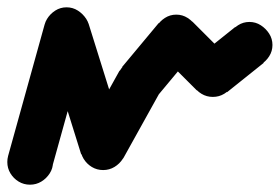

<svg xmlns="http://www.w3.org/2000/svg" viewBox="-32 -483 765 525"><path d="M-12 -40Q-12 -23 -3.5 -9Q5 5 19 13.5Q33 22 50 22Q67 22 81 13.5Q95 5 104 -9Q113 -23 113 -40Q113 -57 104 -71Q95 -85 81 -94Q67 -103 50 -103Q33 -103 19 -94Q5 -85 -3.5 -71Q-12 -57 -12 -40Z M-10 -56 110 -24 210 -384 90 -416Z M88 -400Q88 -383 96.5 -369Q105 -355 119 -346.5Q133 -338 150 -338Q167 -338 181 -346.5Q195 -355 204 -369Q213 -383 213 -400Q213 -417 204 -431Q195 -445 181 -454Q167 -463 150 -463Q133 -463 119 -454Q105 -445 96.5 -431Q88 -417 88 -400Z M210 -419 90 -381 190 -61 310 -99Z M188 -80Q188 -63 196.5 -49Q205 -35 219 -26.5Q233 -18 250 -18Q267 -18 281 -26.5Q295 -35 304 -49Q313 -63 313 -80Q313 -97 304 -111Q295 -125 281 -134Q267 -143 250 -143Q233 -143 219 -134Q205 -125 196.5 -111Q188 -97 188 -80Z M195 -110 305 -50 405 -230 295 -290Z M288 -260Q288 -243 296.5 -229Q305 -215 319 -206.5Q333 -198 350 -198Q367 -198 381 -206.5Q395 -215 404 -229Q413 -243 413 -260Q413 -277 404 -291Q395 -305 381 -314Q367 -323 350 -323Q333 -323 319 -314Q305 -305 296.5 -291Q288 -277 288 -260Z M302 -300 398 -220 498 -340 402 -420Z M388 -380Q388 -363 396.5 -349Q405 -335 419 -326.5Q433 -318 450 -318Q467 -318 481 -326.5Q495 -335 504 -349Q513 -363 513 -380Q513 -397 504 -411Q495 -425 481 -434Q467 -443 450 -443Q433 -443 419 -434Q405 -425 396.5 -411Q388 -397 388 -380Z M494 -424 406 -336 506 -236 594 -324Z M488 -280Q488 -263 496.5 -249Q505 -235 519 -226.5Q533 -218 550 -218Q567 -218 581 -226.5Q595 -235 604 -249Q613 -263 613 -280Q613 -297 604 -311Q595 -325 581 -334Q567 -343 550 -343Q533 -343 519 -334Q505 -325 496.5 -311Q488 -297 488 -280Z M511 -329 589 -231 689 -311 611 -409Z M588 -360Q588 -343 596.5 -329Q605 -315 619 -306.5Q633 -298 650 -298Q667 -298 681 -306.5Q695 -315 704 -329Q713 -343 713 -360Q713 -377 704 -391Q695 -405 681 -414Q667 -423 650 -423Q633 -423 619 -414Q605 -405 596.5 -391Q588 -377 588 -360Z"/></svg>

Font: Linefont Medium
Style: Regular
Weight: 500
Monospace: yes
Version: Version 3.002;gftools[0.9.33]